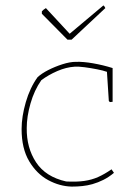

<svg xmlns="http://www.w3.org/2000/svg" viewBox="-20 -685 482 711"><path d="M246 6Q201 5 158.5 -18Q116 -41 88 -88Q60 -135 60 -207Q60 -253 75.5 -306.5Q91 -360 119 -399Q134 -413 158.5 -425.5Q183 -438 211 -447Q239 -456 261 -456Q288 -457 325 -450.5Q362 -444 397 -433V-308L387 -307L383 -311L376 -419Q362 -424 339 -428.5Q316 -433 293.5 -436Q271 -439 256 -438Q225 -436 192.5 -422Q160 -408 133 -388Q107 -351 93 -302Q79 -253 79 -211Q78 -138 113.5 -84Q149 -30 225 -13Q264 -11 292 -15Q320 -19 343.5 -29.5Q367 -40 393 -58L402 -45Q383 -29 363 -19Q343 -9 322 -3Q304 2 285 4Q266 6 246 6ZM230 -538 135 -634V-643Q140 -649 150 -655L238 -560L363 -665Q368 -661 370 -655L245 -538Z"/></svg>

Font: Labrada Thin
Style: Regular
Weight: 100
Designer: Mercedes Jáuregui
Foundry: Omnibus-Type Team
Version: Version 1.000; ttfautohint (v1.8.4.7-5d5b)